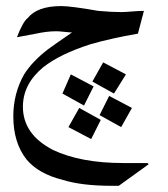

<svg xmlns="http://www.w3.org/2000/svg" viewBox="-20 -430 548 626"><path d="M214.8 -324.2Q207 -324.2 189.5 -326.2Q171.9 -328.1 164.1 -328.1Q132.8 -328.1 97.7 -320.3Q78.1 -316.4 35.2 -308.6Q54.7 -359.4 70.3 -371.1Q101.6 -410.2 179.7 -410.2Q210.9 -410.2 300.8 -394.5Q343.8 -390.6 375 -390.6Q386.7 -390.6 410.2 -392.6Q433.6 -394.5 449.2 -394.5L429.7 -320.3Q339.8 -304.7 273.4 -285.2Q175.8 -253.9 121.1 -210.9Q54.7 -156.2 54.7 -82Q54.7 7.8 152.3 58.6Q242.2 101.6 382.8 101.6H460.9L464.8 105.5L367.2 175.8H343.8Q246.1 175.8 183.6 156.2Q105.5 136.7 66.4 89.8Q23.4 35.2 23.4 -50.8Q23.4 -125 58.6 -187.5Q85.9 -230.5 136.7 -269.5Q152.3 -281.2 214.8 -324.2ZM390.6 -187.5 351.6 -125 281.2 -164.1 316.4 -226.6ZM410.2 -78.1 375 -15.6 304.7 -54.7 335.9 -117.2ZM308.6 -39.1 277.3 23.4 203.1 -15.6 238.3 -78.1ZM253.9 -85.9 183.6 -125 210.9 -187.5 285.2 -148.4Z"/></svg>

Font: 和音 by 宁静之雨，公众号njzyshare
Style: Regular
Weight: 400
Designer: Steve Matteson
Foundry: Ascender Corporation
Version: Version 6.00;June 8, 2018;FontCreator 11.0.0.2388 32-bit